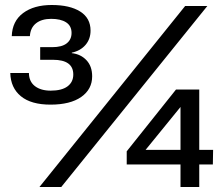

<svg xmlns="http://www.w3.org/2000/svg" viewBox="-20 -745 877 765"><path d="M181.2 -328.1Q104 -328.1 63.2 -361.6Q22.5 -395 21 -454.1H95.2Q95.7 -419.9 119.1 -401.9Q142.6 -383.8 182.1 -383.8Q226.1 -383.8 249 -400.9Q272 -418 272 -448.2Q272 -506.8 190.9 -506.8H140.1V-557.1H188Q226.6 -557.1 245.8 -572.3Q265.1 -587.4 265.1 -613.8Q265.1 -642.1 243.4 -656Q221.7 -669.9 184.1 -669.9Q146 -669.9 123.5 -652.1Q101.1 -634.3 99.1 -601.1H26.9Q28.8 -660.6 72 -692.9Q115.2 -725.1 186 -725.1Q258.3 -725.1 299.6 -699Q340.8 -672.9 340.8 -623Q340.8 -589.4 320.6 -565.9Q300.3 -542.5 266.1 -535.2V-533.2Q301.8 -529.3 324.5 -505.1Q347.2 -481 347.2 -440.9Q347.2 -389.2 303.5 -358.6Q259.8 -328.1 181.2 -328.1ZM137.2 0 717.8 -721.2H806.2L224.1 0ZM484.9 -89.8V-142.1L681.2 -388.2H773.9V-147.9H829.1L828.1 -89.8H773.9V0H699.2V-89.8ZM560.1 -147.9H699.2V-318.8Z"/></svg>

Font: Lumene Sans Expanded Medium
Style: Regular
Weight: 500
Width: 7
Designer: Deni Anggara
Version: Version 1.003;Glyphs 3.1.2 (3151)